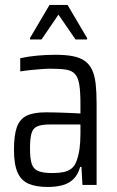

<svg xmlns="http://www.w3.org/2000/svg" viewBox="-20 -736 467 764"><path d="M169.8 8Q123.5 8 93.7 -4.9Q63.8 -17.8 49.7 -50.1Q35.6 -82.4 35.6 -140.2Q35.6 -197.8 47.1 -230.1Q58.7 -262.4 86.2 -275.7Q113.7 -289 162.2 -289Q174.1 -289 190.3 -288.7Q206.6 -288.5 225.2 -287.8Q243.9 -287.1 262.9 -286.3Q282 -285.5 300.1 -284.5V-322.9Q300.1 -371.8 295.4 -400Q290.6 -428.2 278.3 -441.7Q265.9 -455.3 242.8 -458.9Q219.8 -462.6 182.7 -462.6Q167.3 -462.6 146.8 -461.2Q126.3 -459.7 104.3 -457.5Q82.4 -455.3 60.5 -451.8V-504.4Q93.1 -511.5 128.2 -514.7Q163.3 -518 200.8 -518Q242.5 -518 271.2 -512.2Q299.8 -506.4 318.1 -493Q336.4 -479.7 346.7 -457.3Q357 -435 360.7 -402.3Q364.4 -369.5 364.4 -324.6V0H308.1L304.1 -72H299Q289.9 -39.7 271.3 -22.4Q252.6 -5 226.8 1.5Q201 8 169.8 8ZM188.3 -47.4Q213.7 -47.4 232.2 -51.1Q250.8 -54.7 264 -65Q277.3 -75.3 284.2 -94.3Q292.6 -116.8 296.4 -143.6Q300.1 -170.5 300.1 -205.1V-240.7H179.4Q145.9 -240.7 128.4 -233.2Q111 -225.8 105.2 -205Q99.4 -184.3 99.4 -144Q99.4 -105 106.2 -84.1Q113.1 -63.1 132.5 -55.2Q151.9 -47.4 188.3 -47.4ZM99.3 -579V-584.6L177.1 -716.5H248.7L326.5 -584.6V-579H280.5L212.6 -677.8L145.3 -579Z"/></svg>

Font: Saira Thin Condensed
Style: Regular
Weight: 100
Width: 3
Version: Version 1.101